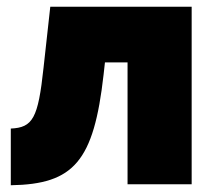

<svg xmlns="http://www.w3.org/2000/svg" viewBox="-20 -546 638 569"><path d="M12 3C199 0 258 -68 287 -325L291 -361H358V0H548V-526H129L109 -345C93 -195 77 -168 12 -165Z"/></svg>

Font: Raleway Black
Style: Regular
Weight: 900
Designer: Matt McInerney, Pablo Impallari, Rodrigo Fuenzalida
Foundry: Matt McInerney, Pablo Impallari, Rodrigo Fuenzalida
Version: Version 3.000g; ttfautohint (v1.5) -l 8 -r 28 -G 28 -x 14 -D